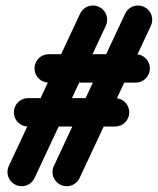

<svg xmlns="http://www.w3.org/2000/svg" viewBox="-20 -611 561 682"><path d="M79.7 -161.5C182.7 -161.5 285.7 -161.5 388.7 -161.5C416.6 -161.5 439.2 -184.1 439.2 -212C439.2 -239.9 416.6 -262.5 388.7 -262.5C285.7 -262.5 182.7 -262.5 79.7 -262.5C51.8 -262.5 29.2 -239.9 29.2 -212C29.2 -184.1 51.8 -161.5 79.7 -161.5ZM153 -317.5C256 -317.5 359 -317.5 462 -317.5C489.9 -317.5 512.5 -340.1 512.5 -368C512.5 -395.9 489.9 -418.5 462 -418.5C359 -418.5 256 -418.5 153 -418.5C125.1 -418.5 102.5 -395.9 102.5 -368C102.5 -340.1 125.1 -317.5 153 -317.5ZM424.5 -562.4C340.1 -382 255.7 -201.7 171.3 -21.4C159.4 3.9 170.3 33.9 195.6 45.7C220.9 57.6 250.9 46.7 262.7 21.4C347.1 -158.9 431.5 -339.2 515.9 -519.5C527.8 -544.8 516.9 -574.9 491.6 -586.7C466.4 -598.5 436.3 -587.6 424.5 -562.4ZM331.6 -586.7C306.4 -598.5 276.3 -587.6 264.5 -562.4C180.1 -382 95.7 -201.7 11.3 -21.4C-0.6 3.9 10.3 33.9 35.6 45.7C60.9 57.6 90.9 46.7 102.7 21.4C187.1 -158.9 271.5 -339.2 355.9 -519.5C367.8 -544.8 356.9 -574.9 331.6 -586.7Z"/></svg>

Font: FRB American Cursive Guidelines Ultra
Style: Bold Italic
Weight: 1000
Italic angle: -25°
Version: Version 2.0;Modular Font Editor K font №1